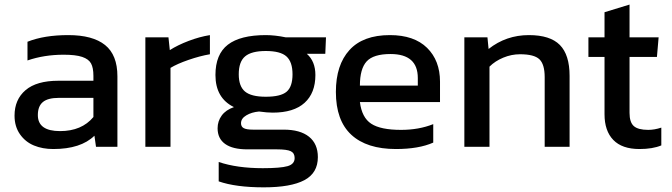

<svg xmlns="http://www.w3.org/2000/svg" viewBox="-20 -636 2910 832"><path d="M210.9 9.8Q164.1 9.8 127 -5.6Q89.8 -21 66.4 -54.4Q43 -87.9 43 -134.8Q43 -204.6 90.8 -245.4Q138.7 -286.1 232.9 -286.1H384.8V-307.1Q384.8 -342.3 374.5 -361.1Q364.3 -379.9 336.2 -389.4Q308.1 -398.9 255.9 -398.9Q171.4 -398.9 99.1 -374V-455.1Q171.4 -483.9 275.9 -483.9Q381.8 -483.9 435.3 -440.9Q488.8 -397.9 488.8 -305.2V0H396L389.2 -47.9Q330.1 9.8 210.9 9.8ZM240.2 -67.9Q334 -67.9 384.8 -128.9V-211.9H234.9Q187.5 -211.9 165.8 -193.8Q144 -175.8 144 -137.2Q144 -67.9 240.2 -67.9Z M609.9 0V-474.1H710L715.8 -418.9Q750.5 -440.9 797.4 -458.7Q844.2 -476.6 889.6 -483.9V-400.9Q846.7 -393.6 797.1 -376.5Q747.6 -359.4 718.8 -341.8V0Z M1123.5 175.8Q1001.5 175.8 927.7 149.9V65.9Q1006.8 92.8 1118.7 92.8Q1195.3 92.8 1226.1 84Q1256.8 75.2 1256.8 48.8Q1256.8 27.8 1240.5 19.5Q1224.1 11.2 1179.7 11.2H1051.8Q988.3 11.2 955.6 -12.2Q922.9 -35.6 922.9 -80.1Q922.9 -110.8 940.7 -135.3Q958.5 -159.7 993.7 -171.9Q913.6 -210.9 913.6 -311Q913.6 -400.9 967.5 -442.4Q1021.5 -483.9 1131.8 -483.9Q1171.4 -483.9 1218.8 -474.1H1392.6L1389.6 -402.8H1309.6Q1346.7 -370.1 1346.7 -311Q1346.7 -232.9 1299.8 -190.4Q1252.9 -147.9 1161.6 -147.9Q1137.7 -147.9 1102.5 -152.8Q1070.3 -149.9 1047.4 -136.2Q1024.4 -122.6 1024.4 -102.1Q1024.4 -86.9 1036.4 -80.6Q1048.3 -74.2 1076.7 -74.2H1209.5Q1280.8 -74.2 1319.1 -43.5Q1357.4 -12.7 1357.4 44.9Q1357.4 113.8 1298.8 144.8Q1240.2 175.8 1123.5 175.8ZM1131.8 -216.8Q1196.3 -216.8 1221.9 -238.5Q1247.6 -260.3 1247.6 -314Q1247.6 -367.7 1221.4 -391.4Q1195.3 -415 1131.8 -415Q1069.8 -415 1042.2 -391.8Q1014.6 -368.7 1014.6 -314Q1014.6 -262.2 1041.5 -239.5Q1068.4 -216.8 1131.8 -216.8Z M1695.8 9.8Q1569.3 9.8 1502.4 -52Q1435.5 -113.8 1435.5 -237.8Q1435.5 -354.5 1494.4 -419.2Q1553.2 -483.9 1669.4 -483.9Q1774.4 -483.9 1830.6 -428.7Q1886.7 -373.5 1886.7 -282.2V-193.8H1539.6Q1547.9 -126.5 1588.6 -99.9Q1629.4 -73.2 1717.8 -73.2Q1794.9 -73.2 1857.4 -98.1V-18.1Q1794.4 9.8 1695.8 9.8ZM1539.6 -265.1H1790.5V-297.9Q1790.5 -401.9 1672.4 -401.9Q1598.1 -401.9 1568.8 -369.9Q1539.6 -337.9 1539.6 -265.1Z M1992.2 0V-474.1H2092.3L2097.2 -423.8Q2173.3 -483.9 2272 -483.9Q2363.8 -483.9 2406 -441.2Q2448.2 -398.4 2448.2 -307.1V0H2340.3V-301.8Q2340.3 -357.4 2317.4 -379.2Q2294.4 -400.9 2233.4 -400.9Q2196.3 -400.9 2160.9 -386.2Q2125.5 -371.6 2101.1 -347.2V0Z M2751 9.8Q2675.8 9.8 2637.7 -29.5Q2599.6 -68.8 2599.6 -141.1V-389.2H2529.8V-474.1H2599.6V-583L2708 -616.2V-474.1H2834L2826.7 -389.2H2708V-147Q2708 -106 2726.6 -89.6Q2745.1 -73.2 2789.1 -73.2Q2815.9 -73.2 2845.7 -83V-5.9Q2808.1 9.8 2751 9.8Z"/></svg>

Font: Kanit
Style: Regular
Weight: 400
Designer: Katatrad Team
Foundry: CadsonDemak
Version: Version 1.000;PS 001.000;hotconv 1.0.88;makeotf.lib2.5.64775